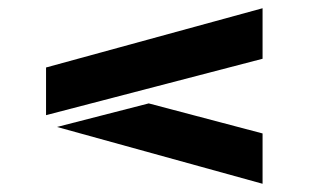

<svg xmlns="http://www.w3.org/2000/svg" viewBox="-20 -533 743 462"><path d="M90.8 -255.9V-370.6L611.8 -513.2V-391.6ZM117.2 -227.5 337.9 -284.2 611.8 -211.9V-90.8Z"/></svg>

Font: Black Ops One
Style: Regular
Weight: 400
Designer: James Grieshaber
Foundry: James Grieshaber
Version: Version 1.002